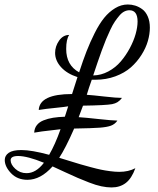

<svg xmlns="http://www.w3.org/2000/svg" viewBox="-20 -740 695 847"><path d="M185.1 -259.8 150.9 -254.9Q154.8 -325.2 297.9 -325.2L321.8 -399.9Q275.9 -414.6 249.5 -443.6Q223.1 -472.7 223.1 -506.8Q223.1 -535.6 240.7 -560.8Q258.3 -585.9 285.2 -585.9Q272 -566.9 272 -523.9Q272 -452.1 329.1 -420.9Q346.2 -473.6 361.8 -513.7Q377.4 -553.7 397.9 -594.5Q418.5 -635.3 439.7 -661.4Q460.9 -687.5 487.8 -703.9Q514.6 -720.2 543.9 -720.2Q560.5 -720.2 576.4 -715.3Q592.3 -710.4 607.4 -699.5Q622.6 -688.5 631.8 -667.5Q641.1 -646.5 641.1 -618.2Q641.1 -589.8 632.3 -559.1Q623.5 -528.3 604 -497.6Q584.5 -466.8 557.1 -442.6Q529.8 -418.5 489 -403.3Q448.2 -388.2 400.9 -388.2H384.8Q371.1 -350.1 362.8 -321.8Q386.7 -320.3 440.4 -314.2Q494.1 -308.1 518.1 -308.1Q502 -285.6 474.4 -280.5Q446.8 -275.4 346.2 -273.9Q338.4 -251.5 327.1 -223.1Q357.4 -221.2 415.3 -214.8Q473.1 -208.5 498 -208Q486.8 -191.9 469.2 -185.5Q451.7 -179.2 420.7 -176.8Q389.6 -174.3 307.1 -172.9Q269 -85.9 241.2 -43.9Q252.4 -40.5 286.4 -30Q320.3 -19.5 335.2 -15.1Q350.1 -10.7 379.2 -2.9Q408.2 4.9 425.8 8.5Q443.4 12.2 465.6 15.1Q487.8 18.1 505.9 18.1Q546.9 18.1 577.1 2Q561 46.9 535.2 66.9Q509.3 86.9 472.2 86.9Q451.2 86.9 427 81.8Q402.8 76.7 373.3 65.2Q343.8 53.7 322.8 44.7Q301.8 35.6 264.9 18.6Q228 1.5 211.9 -5.9Q159.2 53.2 101.1 53.2Q56.6 53.2 28.8 24.2Q1 -4.9 1 -34.2Q1 -53.7 18.6 -65.9Q36.1 -78.1 74.2 -78.1Q119.6 -78.1 196.8 -57.1Q223.1 -102.1 247.1 -169.9Q168.5 -160.6 165 -160.2L130.9 -154.8Q131.8 -174.3 142.6 -188Q153.3 -201.7 172.4 -209.2Q191.4 -216.8 214.1 -220.5Q236.8 -224.1 266.1 -225.1L280.8 -271Q264.2 -268.1 231.9 -264.9Q199.7 -261.7 185.1 -259.8ZM550.8 -694.8Q539.6 -694.8 528.3 -689.2Q517.1 -683.6 506.6 -671.1Q496.1 -658.7 486.6 -644.8Q477.1 -630.9 466.6 -608.4Q456.1 -585.9 447.8 -566.2Q439.5 -546.4 428.7 -516.6Q418 -486.8 410.2 -464.1Q402.3 -441.4 391.1 -407.2Q425.8 -407.7 457.8 -424.8Q489.7 -441.9 512.7 -468.8Q535.6 -495.6 552.7 -527.6Q569.8 -559.6 578.4 -590.1Q586.9 -620.6 586.9 -645Q586.9 -694.8 550.8 -694.8ZM97.2 23.9Q138.7 23.9 173.8 -22Q100.6 -51.8 60.1 -51.8Q26.9 -51.8 26.9 -33.2Q26.9 -14.2 47.6 4.9Q68.4 23.9 97.2 23.9Z"/></svg>

Font: Dancing Script OT
Style: Regular
Weight: 400
Foundry: Pablo Impallari. www.impallari.com
Version: Version 1.000